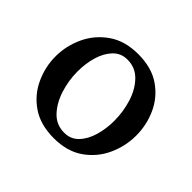

<svg xmlns="http://www.w3.org/2000/svg" viewBox="-114 -571 718 718"><g transform="rotate(45 244.5 -212.0)"><path d="M245 11Q174 11 127 -21Q80 -53 56.5 -104Q33 -155 33 -210Q33 -266 57 -317.5Q81 -369 128.5 -402Q176 -435 246 -435Q317 -435 363.5 -403Q410 -371 433 -320.5Q456 -270 456 -214Q456 -158 432.5 -106.5Q409 -55 362 -22Q315 11 245 11ZM258 -31Q292 -31 314.5 -54.5Q337 -78 348 -115.5Q359 -153 359 -195Q359 -243 345 -288Q331 -333 302.5 -362.5Q274 -392 232 -392Q198 -392 175.5 -368.5Q153 -345 142 -308Q131 -271 131 -228Q131 -181 145.5 -135.5Q160 -90 188 -60.5Q216 -31 258 -31Z"/></g></svg>

Font: Ruwudu
Style: Regular
Weight: 400
Designer: Becca Hirsbrunner Spalinger
Foundry: SIL International
Version: Version 3.000